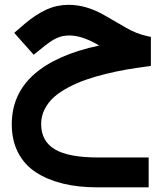

<svg xmlns="http://www.w3.org/2000/svg" viewBox="-20 -445 682 804"><path d="M395.5 -254.4 378.9 -263.7Q318.8 -296.4 270.5 -296.4Q243.2 -296.4 221.2 -287.1Q199.2 -277.8 170.4 -255.4L135.7 -227.5L121.1 -215.8L108.9 -229.5L52.7 -292.5L39.6 -307.6L54.7 -320.3L84.5 -346.2Q131.8 -385.7 175.3 -405.3Q218.8 -424.8 267.6 -424.8Q341.3 -424.8 417 -381.3L509.3 -328.1Q552.2 -303.2 596.2 -293.9L611.8 -290.5V-274.9V-186V-168.9L594.7 -166.5Q549.8 -160.6 510 -153.8Q470.2 -147 424.1 -135.7Q377.9 -124.5 340.3 -111.3Q302.7 -98.1 266.8 -79.3Q231 -60.5 206.5 -38.8Q182.1 -17.1 167.2 12Q152.3 41 152.3 74.2Q152.3 145.5 209 179.9Q265.6 214.4 391.6 214.4H583H602.5V233.9V319.8V339.4H583H385.7Q307.1 339.4 243.2 323.7Q179.2 308.1 130.9 276.9Q82.5 245.6 55.9 194.3Q29.3 143.1 29.3 75.7Q29.3 -51.3 122.8 -133.8Q216.3 -216.3 395.5 -254.4Z"/></svg>

Font: Shabnam WOL
Style: Bold-WOL
Weight: 700
Foundry: DejaVu fonts team - Redesigned by Saber Rastikerdar - Based on Vazir font
Version: Version 5.0.0